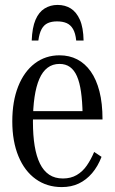

<svg xmlns="http://www.w3.org/2000/svg" viewBox="-20 -751 466 781"><path d="M214 -731Q185 -731 161.5 -716.5Q138 -702 124.5 -670.5Q111 -639 109 -586H136Q140 -616 149.5 -633Q159 -650 174.5 -657Q190 -664 212 -664Q235 -664 251 -657Q267 -650 277 -633Q287 -616 290 -586H320Q319 -639 305 -670.5Q291 -702 268 -716.5Q245 -731 214 -731ZM114 -256Q114 -200 121 -157.5Q128 -115 142.5 -85.5Q157 -56 180 -40.5Q203 -25 236 -25Q268 -25 292 -39Q316 -53 333 -77.5Q350 -102 363 -133L393 -113Q378 -74 354.5 -46.5Q331 -19 300.5 -4.5Q270 10 231 10Q171 10 125.5 -22.5Q80 -55 55 -115.5Q30 -176 30 -257Q30 -339 54 -399.5Q78 -460 121.5 -493Q165 -526 222 -526Q262 -526 294 -509.5Q326 -493 349 -460.5Q372 -428 384.5 -379.5Q397 -331 397 -265H93V-299H336L316 -287Q315 -339 309.5 -377.5Q304 -416 293 -441Q282 -466 264.5 -478.5Q247 -491 222 -491Q194 -491 173.5 -475.5Q153 -460 140 -430Q127 -400 120.5 -356Q114 -312 114 -256Z"/></svg>

Font: Roboto Serif 120pt ExtraCondensed
Style: Regular
Weight: 400
Width: 2
Designer: Greg Gazdowicz
Foundry: Commercial Type
Version: Version 1.008